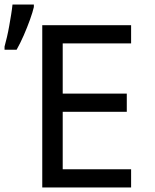

<svg xmlns="http://www.w3.org/2000/svg" viewBox="-62 -825 682 845"><path d="M124 0V-714H515V-634H214V-413H496V-333H214V-80H515V0ZM-42 -620Q-37 -638 -31.5 -661.5Q-26 -685 -21.5 -710.5Q-17 -736 -13 -760.5Q-9 -785 -7 -805H87V-794Q82 -772 70 -738.5Q58 -705 42.5 -669.5Q27 -634 11 -606H-42Z"/></svg>

Font: Noto Sans Mono
Style: Regular
Weight: 400
Designer: Monotype Design Team
Foundry: Monotype Imaging Inc.
Version: Version 2.014